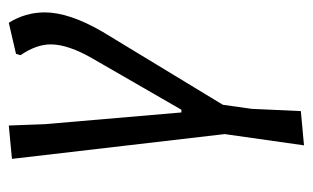

<svg xmlns="http://www.w3.org/2000/svg" viewBox="-154 -348 695 426"><g transform="rotate(-90 193.0 -135.5)"><path d="M355 -463Q378 -426 378 -383Q378 -329 335 -255L173 12L164 76L159 185L83 192L108 16L53 -456L127 -463L130 -383L156 -80H162L275 -276Q307 -331 307 -370Q307 -402 283 -437L286 -447Z"/></g></svg>

Font: Alegreya Sans
Style: Italic
Weight: 400
Italic angle: -7°
Designer: Juan Pablo del Peral
Foundry: Huerta Tipografica
Version: Version 2.007